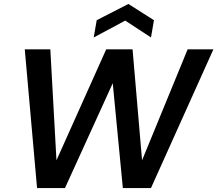

<svg xmlns="http://www.w3.org/2000/svg" viewBox="-20 -949 1097 969"><path d="M167 0 105 -700H234L265 -140L516 -700H649L697 -140L927 -700H1057L742 0H600L549 -529L308 0ZM453 -760 468 -847 628 -929 757 -847 742 -760 612 -845Z"/></svg>

Font: DM Sans 18pt SemiBold
Style: Italic
Weight: 600
Italic angle: -10°
Designer: Colophon Foundry, Jonny Pinhorn
Foundry: Colophon Foundry
Version: Version 4.004;gftools[0.9.30]